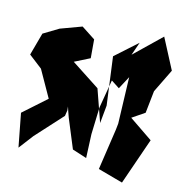

<svg xmlns="http://www.w3.org/2000/svg" viewBox="-140 -870 1035 1078"><g transform="rotate(15 377.0 -331.5)"><path d="M225 -694 103 -649 17 -597 -19 -466 60 -405 146 -253 16 -137 53 56 117 -28 259 -184 264 -217 240 -437 132 -539 190 -429C231 -352 251 -263 282 -180L351 -13L435 14L429 -123L434 -280L462 -444L511 -412L551 -487L559 -219L555 -182L520 55L665 95L759 -176L621 -270L692 -318L706 -447L773 -584L682 -758L531 -612L558 -689L433 -577L470 -300L460 -196L395 -381L228 -490L315 -534L306 -641Z"/></g></svg>

Font: Asimov Silicon
Style: Regular
Weight: 400
Designer: Google
Version: Version 2.000980; 2014